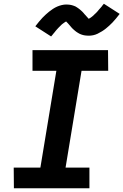

<svg xmlns="http://www.w3.org/2000/svg" viewBox="-20 -1002 657 1022"><path d="M456 0H54L53 -110H195L280 -625H153V-735H555L556 -625H414L329 -110H456ZM252 -808 168 -862Q178 -875 187.5 -886.5Q197 -898 206 -907.5Q215 -917 224 -925Q233 -933 241.5 -940Q250 -947 261.5 -954.5Q273 -962 284.5 -967Q296 -972 308.5 -975Q321 -978 333 -978Q338 -978 343 -977.5Q348 -977 353 -976.5Q358 -976 362.5 -974.5Q367 -973 372 -971.5Q377 -970 381 -968Q385 -966 388.5 -963.5Q392 -961 396 -958.5Q400 -956 404 -952.5Q408 -949 411.5 -946Q415 -943 418.5 -939.5Q422 -936 424.5 -933Q427 -930 429.5 -927Q432 -924 436.5 -919.5Q441 -915 443.5 -911.5Q446 -908 449.5 -905Q453 -902 453 -901Q453 -900 452.5 -900Q452 -900 451 -900H450Q450 -901 454 -903Q458 -905 461 -907Q464 -909 468 -912Q472 -915 473.5 -916.5Q475 -918 477 -919.5Q479 -921 480.5 -923Q482 -925 484.5 -927Q487 -929 489.5 -931.5Q492 -934 494.5 -936.5Q497 -939 499.5 -942Q502 -945 504 -947.5Q506 -950 509 -953.5Q512 -957 515 -960Q518 -963 521 -967Q524 -971 526.5 -974.5Q529 -978 533 -982L617 -928Q607 -915 597.5 -903.5Q588 -892 579 -882.5Q570 -873 561 -865Q552 -857 543.5 -850Q535 -843 523 -835.5Q511 -828 499.5 -822.5Q488 -817 476 -814.5Q464 -812 452 -812Q447 -812 442 -812.5Q437 -813 432 -813.5Q427 -814 422 -815.5Q417 -817 412.5 -818.5Q408 -820 404 -822Q400 -824 396 -826.5Q392 -829 388 -831.5Q384 -834 380 -837.5Q376 -841 372.5 -844Q369 -847 365.5 -850.5Q362 -854 359.5 -857Q357 -860 354.5 -863Q352 -866 348 -870.5Q344 -875 341 -878.5Q338 -882 334.5 -885Q331 -888 331 -889Q331 -890 331.5 -890Q332 -890 333 -890H334Q334 -889 330.5 -887Q327 -885 324 -883Q321 -881 317 -878Q313 -875 311 -873.5Q309 -872 307.5 -870.5Q306 -869 304 -867Q302 -865 300 -863Q298 -861 295.5 -858.5Q293 -856 290.5 -853.5Q288 -851 285.5 -848Q283 -845 280.5 -842.5Q278 -840 275.5 -836.5Q273 -833 270 -829.5Q267 -826 264 -822.5Q261 -819 258.5 -815.5Q256 -812 252 -808Z"/></svg>

Font: Iosevka HT Extrabold Extended
Style: Italic
Weight: 800
Width: 7
Italic angle: -9°
Monospace: yes
Designer: Belleve Invis
Foundry: Belleve Invis
Version: Version 32.3.0; ttfautohint (v1.8.4)